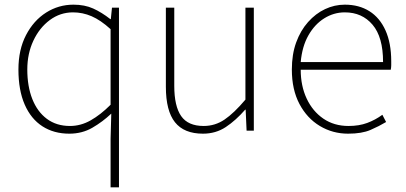

<svg xmlns="http://www.w3.org/2000/svg" viewBox="-20 -560 1739 823"><path d="M454 243V35L457 -73Q420 -38 376 -12.5Q332 13 277 13Q211 13 162 -18.5Q113 -50 86 -111.5Q59 -173 59 -262Q59 -347 91.5 -409.5Q124 -472 177.5 -506Q231 -540 295 -540Q343 -540 379.5 -523.5Q416 -507 453 -478H455L460 -527H490V243ZM280 -20Q326 -20 368.5 -44Q411 -68 454 -111V-435Q411 -474 372.5 -490.5Q334 -507 293 -507Q238 -507 193.5 -474Q149 -441 123 -385.5Q97 -330 97 -262Q97 -190 118.5 -135.5Q140 -81 181 -50.5Q222 -20 280 -20Z M850 13Q769 13 730 -36Q691 -85 691 -188V-527H727V-192Q727 -105 756.5 -62.5Q786 -20 853 -20Q902 -20 942.5 -47.5Q983 -75 1032 -133V-527H1068V0H1037L1033 -90H1031Q991 -44 948 -15.5Q905 13 850 13Z M1472 13Q1406 13 1351 -20Q1296 -53 1263.5 -114.5Q1231 -176 1231 -262Q1231 -327 1249.5 -378Q1268 -429 1300.5 -465.5Q1333 -502 1373.5 -521Q1414 -540 1458 -540Q1519 -540 1563.5 -512Q1608 -484 1632.5 -429.5Q1657 -375 1657 -297Q1657 -289 1657 -280.5Q1657 -272 1655 -261H1269Q1269 -192 1294.5 -137.5Q1320 -83 1366 -51.5Q1412 -20 1474 -20Q1519 -20 1554 -33Q1589 -46 1619 -68L1635 -37Q1605 -19 1568 -3Q1531 13 1472 13ZM1269 -294H1622Q1622 -401 1577 -454Q1532 -507 1458 -507Q1411 -507 1370 -481.5Q1329 -456 1302 -408.5Q1275 -361 1269 -294Z"/></svg>

Font: Noto Sans TC Thin Thin
Style: Regular
Weight: 250
Version: Version 2.004-H2;hotconv 1.0.118;makeotfexe 2.5.65603